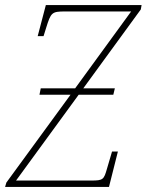

<svg xmlns="http://www.w3.org/2000/svg" viewBox="-62 -734 576 754"><path d="M-42 0H366L401 -139H378L358 -71C346 -29 343 -25 297 -25H1L247 -362H383L389 -387H265L491 -697L494 -714H118L86 -592H109L119 -624C138 -685 141 -689 194 -689H453L233 -387H98L93 -362H215L-37 -17Z"/></svg>

Font: Noto Serif Condensed Thin
Style: Italic
Weight: 100
Width: 3
Italic angle: -12°
Designer: Monotype Design Team
Foundry: Monotype Imaging Inc.
Version: Version 2.013